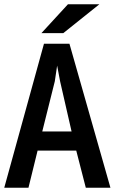

<svg xmlns="http://www.w3.org/2000/svg" viewBox="-20 -900 540 904"><path d="M307 -694 500 -16H384L339 -191H157L114 -16H0L187 -694ZM317 -281 263 -517 249 -591 238 -517 179 -281ZM300 -880H448L278 -744H175Z"/></svg>

Font: D2Coding
Style: Bold
Weight: 700
Monospace: yes
Designer: Yong-Rak Park; Jeong-Hwan Yoon; Sang-Min Lee;
Foundry: NHN Corporation
Version: Version 1.3.2; Build 20180524